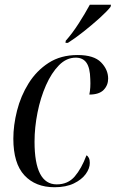

<svg xmlns="http://www.w3.org/2000/svg" viewBox="-20 -776 486 806"><path d="M209 10Q129 10 82.5 -40Q36 -90 36 -194Q36 -250 51.5 -311.5Q67 -373 100 -426Q133 -479 184 -512Q235 -545 306 -545Q374 -545 404 -514.5Q434 -484 434 -446Q434 -418 415 -398.5Q396 -379 355 -379Q358 -393 359 -409.5Q360 -426 359 -444Q358 -491 343 -512.5Q328 -534 298 -534Q259 -534 227.5 -502Q196 -470 173 -418Q150 -366 137.5 -303.5Q125 -241 125 -181Q125 -2 218 -2Q265 -2 293.5 -35Q322 -68 343 -124Q349 -121 353 -113Q357 -105 357 -92Q357 -69 340 -45.5Q323 -22 290 -6Q257 10 209 10ZM256 -605Q283 -635 310 -677Q337 -719 357 -756H446L444 -747Q429 -728 398 -700Q367 -672 331 -643.5Q295 -615 265 -596H255Z"/></svg>

Font: Noto Serif Display Condensed
Style: Italic
Weight: 400
Width: 3
Italic angle: -12°
Designer: Monotype Design Team
Foundry: Monotype Imaging Inc.
Version: Version 2.009